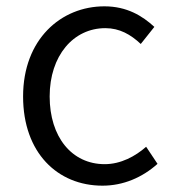

<svg xmlns="http://www.w3.org/2000/svg" viewBox="-20 -574 546 607"><path d="M304 13C370 13 430 -13 478 -56L442 -110C408 -80 362 -55 311 -55C207 -55 137 -141 137 -269C137 -398 212 -485 313 -485C358 -485 393 -465 425 -435L468 -489C430 -524 381 -554 310 -554C173 -554 53 -450 53 -269C53 -91 162 13 304 13Z"/></svg>

Font: Genne Gothic Normal
Style: Regular
Weight: 350
Designer: Ryoko NISHIZUKA (kana & ideographs); Paul D. Hunt (Latin, Greek & Cyrillic); Wenlong ZHANG (bopomofo); Sandoll Communica
Foundry: Adobe Systems Incorporated
Version: Version 1.004;PS 1.004;hotconv 16.6.51;makeotf.lib2.5.65220